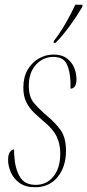

<svg xmlns="http://www.w3.org/2000/svg" viewBox="-20 -776 366 806"><path d="M127 10Q87 10 62 -8Q37 -26 25.5 -52.5Q14 -79 14 -104Q14 -130 23 -139.5Q32 -149 39 -149Q39 -142 39 -135.5Q39 -129 40 -122Q43 -69 63 -34.5Q83 0 130 0Q176 0 204.5 -35.5Q233 -71 233 -132Q233 -170 218.5 -201.5Q204 -233 165 -265Q143 -284 123 -303Q103 -322 90.5 -347Q78 -372 78 -408Q78 -452 96 -483Q114 -514 143 -530.5Q172 -547 205 -547Q239 -547 260 -531.5Q281 -516 291 -492.5Q301 -469 301 -444Q301 -404 276 -404V-431Q274 -480 259.5 -508.5Q245 -537 204 -537Q161 -537 131 -504.5Q101 -472 101 -416Q101 -370 121.5 -345Q142 -320 177 -290Q211 -262 234 -230.5Q257 -199 257 -143Q257 -76 222 -33Q187 10 127 10ZM206 -604Q231 -636 254 -675.5Q277 -715 296 -756H326V-748Q307 -715 276 -671.5Q245 -628 213 -596H205Z"/></svg>

Font: Noto Serif Display ExtraCondensed Thin
Style: Italic
Weight: 100
Width: 2
Italic angle: -12°
Designer: Monotype Design Team
Foundry: Monotype Imaging Inc.
Version: Version 2.009